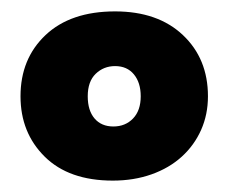

<svg xmlns="http://www.w3.org/2000/svg" viewBox="-20 -680 401 337"><path d="M178 -363Q101 -363 58.5 -405Q16 -447 16 -511Q16 -577 60 -618.5Q104 -660 182 -660Q257 -660 301 -618.5Q345 -577 345 -511Q345 -479 333 -452Q321 -425 299 -405Q277 -385 246 -374Q215 -363 178 -363ZM179 -458Q200 -458 213.5 -472Q227 -486 227 -511Q227 -535 215 -549.5Q203 -564 182 -564Q162 -564 148 -550.5Q134 -537 134 -511Q134 -486 146 -472Q158 -458 179 -458Z"/></svg>

Font: Baloo
Style: Regular
Weight: 400
Designer: Sarang Kulkarni and Ek Type
Foundry: Ek Type
Version: Version 1.100;PS 1.000;hotconv 1.0.88;makeotf.lib2.5.647800;